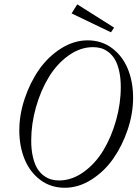

<svg xmlns="http://www.w3.org/2000/svg" viewBox="-20 -865 643 898"><path d="M499 -713.9 314.9 -802.2 341.3 -844.7 513.7 -735.8ZM70.3 -255.4Q70.3 -328.6 95.5 -403.8Q120.6 -479 162.6 -539.3Q204.6 -599.6 264.9 -637.9Q325.2 -676.3 390.1 -676.3Q455.1 -676.3 503.9 -639.9Q552.7 -603.5 577.6 -543.2Q602.5 -482.9 602.5 -407.7Q602.5 -334.5 577.4 -259.3Q552.2 -184.1 510.3 -123.8Q468.3 -63.5 408 -25.1Q347.7 13.2 282.7 13.2Q217.8 13.2 168.9 -23.2Q120.1 -59.6 95.2 -120.1Q70.3 -180.7 70.3 -255.4ZM256.3 -21Q315.9 -21 370.6 -60.1Q425.3 -99.1 462.9 -161.1Q500.5 -223.1 522.7 -301.5Q544.9 -379.9 544.9 -457.5Q544.9 -500.5 537.1 -533.9Q529.3 -567.4 516.8 -587.9Q504.4 -608.4 487.1 -621.6Q469.7 -634.8 452.1 -639.6Q434.6 -644.5 415 -644.5Q355.5 -644.5 300.8 -605.5Q246.1 -566.4 208.3 -504.2Q170.4 -441.9 148.2 -363.5Q126 -285.2 126 -207.5Q126 -164.6 133.8 -131.3Q141.6 -98.1 154.1 -77.6Q166.5 -57.1 184.1 -43.9Q201.7 -30.8 219.2 -25.9Q236.8 -21 256.3 -21Z"/></svg>

Font: Elstob Light
Style: Italic
Weight: 300
Italic angle: -20°
Designer: Peter S. Baker
Version: Version 1.015